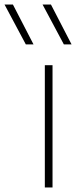

<svg xmlns="http://www.w3.org/2000/svg" viewBox="-100 -828 350 848"><path d="M98 0V-540H132V0ZM182 -632 88 -808H125L216 -632ZM14 -632 -80 -808H-43L48 -632Z"/></svg>

Font: Encode Sans Exp Th
Style: Regular
Weight: 100
Width: 7
Designer: Multiple Designers
Foundry: Impallari Type
Version: Version 3.002; ttfautohint (v1.8.3) -l 8 -r 50 -G 200 -x 14 